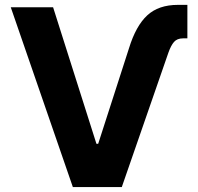

<svg xmlns="http://www.w3.org/2000/svg" viewBox="-20 -757 802 777"><path d="M502 -561.7Q529.9 -652.3 575.8 -694.8Q621.7 -737.3 699.8 -737.3H738.3V-601.8H721.1Q696.9 -601.8 684.3 -587.4Q671.8 -573 661.5 -543.9L472.9 0H274.8L23.6 -727.5H194.9L370.3 -175H377.3Z"/></svg>

Font: Inter V
Style: 
Weight: 400
Designer: Rasmus Andersson
Foundry: rsms
Version: Version 4.000;git-a3f224843